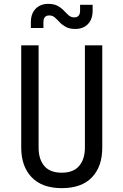

<svg xmlns="http://www.w3.org/2000/svg" viewBox="-20 -965 640 995"><path d="M300 10Q198 10 144 -46.5Q90 -103 90 -200V-730H180V-200Q180 -140 209.5 -105Q239 -70 300 -70Q360 -70 390 -105Q420 -140 420 -200V-730H510V-200Q510 -102 456.5 -46Q403 10 300 10ZM370 -815Q340 -815 321 -825.5Q302 -836 289 -850Q276 -864 264 -874.5Q252 -885 235 -885Q205 -885 205 -850V-820H140V-850Q140 -895 165 -920Q190 -945 230 -945Q260 -945 279 -934.5Q298 -924 311 -910Q324 -896 336 -885.5Q348 -875 365 -875Q395 -875 395 -910V-940H460V-910Q460 -865 435.5 -840Q411 -815 370 -815Z"/></svg>

Font: JetBrains Mono NL
Style: Regular
Weight: 400
Monospace: yes
Designer: Philipp Nurullin, Konstantin Bulenkov
Foundry: JetBrains
Version: Version 2.305; ttfautohint (v1.8.4.7-5d5b)